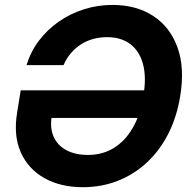

<svg xmlns="http://www.w3.org/2000/svg" viewBox="-20 -758 787 788"><path d="M320.3 10.3Q228.5 10.3 162.1 -27.1Q95.7 -64.5 65.2 -133.1Q34.7 -201.7 50.3 -295.9L64.9 -387.2H612.8L593.8 -273.9H159.2L191.9 -278.3Q184.6 -231 200.7 -195.8Q216.8 -160.6 252.9 -141.4Q289.1 -122.1 341.3 -122.1Q400.4 -122.1 447 -150.6Q493.7 -179.2 524.9 -233.4Q556.2 -287.6 568.4 -364.7Q581.5 -440.9 566.9 -494.9Q552.2 -548.8 514.6 -577.1Q477.1 -605.5 419.4 -605.5Q388.7 -605.5 361.1 -597.7Q333.5 -589.8 310.5 -574.7Q287.6 -559.6 270 -538.6Q252.4 -517.6 240.7 -490.7H88.9Q105.5 -545.4 139.4 -590.6Q173.3 -635.7 220.5 -668.7Q267.6 -701.7 324 -719.7Q380.4 -737.8 441.9 -737.8Q538.6 -737.8 607.9 -693.1Q677.2 -648.4 708 -564.7Q738.8 -481 719.7 -363.8Q705.6 -277.3 670.4 -208.5Q635.3 -139.6 582.5 -90.8Q529.8 -42 463.4 -15.9Q397 10.3 320.3 10.3Z"/></svg>

Font: Inter 18pt
Style: Bold Italic
Weight: 700
Italic angle: -9.3988°
Designer: Rasmus Andersson
Foundry: rsms
Version: Version 4.001;git-66647c0bb